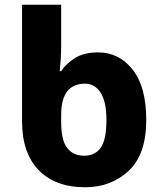

<svg xmlns="http://www.w3.org/2000/svg" viewBox="-20 -780 680 810"><path d="M339 10Q448 10 522.5 -59Q597 -128 597 -274Q597 -414 539.5 -486.5Q482 -559 394 -559Q335 -559 297 -535.5Q259 -512 238 -480H232Q234 -500 236 -527Q238 -554 238 -586V-760H73V-268Q73 -135 143 -62.5Q213 10 339 10ZM335 -123Q289 -123 263.5 -155.5Q238 -188 238 -266V-295Q238 -427 339 -427Q380 -427 404.5 -389Q429 -351 429 -274Q429 -191 405 -157Q381 -123 335 -123Z"/></svg>

Font: Noto Sans UI Extra
Style: Regular
Weight: 800
Designer: Monotype Design Team
Foundry: Monotype Imaging Inc.
Version: Version 1.901